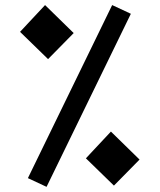

<svg xmlns="http://www.w3.org/2000/svg" viewBox="-20 -723 626 753"><path d="M162.6 9.8 89.4 -24.4 419.9 -703.1 493.2 -668.9ZM426.8 4.9 316.9 -102.1 415 -207 527.3 -97.2ZM168.5 -491.2 58.6 -598.1 156.7 -703.1 269 -593.3Z"/></svg>

Font: CaskaydiaMono NF
Style: Regular
Weight: 400
Designer: Aaron Bell
Foundry: Saja Typeworks
Version: Version 2111.001; ttfautohint (v1.8.4);Nerd Fonts 3.1.1